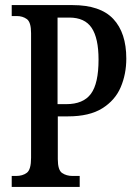

<svg xmlns="http://www.w3.org/2000/svg" viewBox="-20 -734 536 754"><path d="M26 0V-43H43Q69 -43 85.5 -55.5Q102 -68 102 -114V-604Q102 -647 85.5 -659Q69 -671 46 -671H26V-714H265Q374 -714 425 -659.5Q476 -605 476 -504Q476 -443 454 -391.5Q432 -340 381.5 -308.5Q331 -277 247 -277H207V-109Q207 -66 224 -54.5Q241 -43 265 -43H293V0ZM240 -325Q307 -325 337 -365.5Q367 -406 367 -500Q367 -584 340 -624.5Q313 -665 252 -665H206V-325Z"/></svg>

Font: Noto Serif ExtraCondensed Medium
Style: Regular
Weight: 500
Width: 2
Designer: Monotype Design Team
Foundry: Monotype Imaging Inc.
Version: Version 2.015